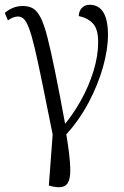

<svg xmlns="http://www.w3.org/2000/svg" viewBox="-32 -564 520 802"><path d="M188 215 172 211 188 -2Q162 -132 144 -220Q126 -308 113 -363Q100 -418 89 -446.5Q78 -475 67.5 -485Q57 -495 43 -495Q24 -495 1 -479L-12 -510Q4 -524 23 -531.5Q42 -539 64 -539Q88 -539 105.5 -529Q123 -519 137.5 -491Q152 -463 166 -408.5Q180 -354 198 -265.5Q216 -177 240 -47Q275 -89 307 -146.5Q339 -204 358.5 -267Q378 -330 378 -388Q378 -442 356.5 -465.5Q335 -489 297 -497Q298 -519 310.5 -531.5Q323 -544 342 -544Q419 -544 419 -418Q419 -357 398 -283Q377 -209 338 -135.5Q299 -62 245 -3Q260 87 261.5 138Q263 189 246.5 206.5Q230 224 188 215Z"/></svg>

Font: Noto Serif SemiCondensed Light
Style: Regular
Weight: 300
Width: 4
Designer: Monotype Design Team
Foundry: Monotype Imaging Inc.
Version: Version 2.013